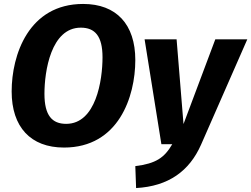

<svg xmlns="http://www.w3.org/2000/svg" viewBox="-20 -730 1272 972"><path d="M401 -710C125 -710 39 -452 39 -267C39 -87 135 17 304 17C580 17 665 -240 665 -426C665 -607 569 -710 401 -710ZM389 -590C461 -590 499 -547 499 -440C499 -324 466 -103 315 -103C244 -103 205 -145 205 -255C205 -369 238 -590 389 -590ZM1232 -531H1070L909 -102L874 -531H712L797 0H852C812 69 769 98 665 111L669 222C833 213 939 136 998 2Z"/></svg>

Font: Fira Sans
Style: Bold Italic
Weight: 700
Italic angle: -8°
Designer: bBox Type GmbH & Carrois Corporate GbR & Edenspiekermann AG
Foundry: bBox Type GmbH & Carrois Corporate GbR & Edenspiekermann AG
Version: Version 4.301;PS 004.301;hotconv 1.0.88;makeotf.lib2.5.64775